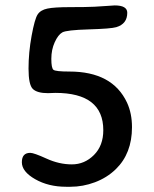

<svg xmlns="http://www.w3.org/2000/svg" viewBox="-20 -676 575 716"><path d="M365.2 -190.4Q365.2 -329.6 186.5 -329.6L158.7 -328.6Q118.7 -328.6 102.5 -344.2Q86.4 -359.9 86.4 -419.9Q86.4 -480 97.9 -542.7Q109.4 -605.5 120.4 -622.1Q131.3 -638.7 156.7 -644Q182.1 -649.4 241.7 -649.4Q301.3 -649.4 332 -650.9L377.9 -653.8Q402.3 -655.8 407.7 -655.8Q454.6 -655.8 454.6 -628.4Q454.6 -586.9 413.6 -574.7Q394 -568.8 311 -566.4Q228 -564 212.4 -555.2Q196.8 -546.4 184.1 -518.6Q171.4 -490.7 171.4 -456.5Q171.4 -422.4 179.2 -415.8Q187 -409.2 238.8 -409.2Q399.4 -409.2 453.6 -293.5Q472.2 -253.4 472.2 -201.7Q472.2 -103.5 411.6 -44.9Q378.9 -13.2 334 3.7Q289.1 20.5 242.7 20.5H226.6Q160.6 20.5 111.1 -7.8Q61.5 -36.1 61.5 -71Q61.5 -106 92.8 -106Q106.4 -106 153.6 -84.5Q200.7 -63 248 -63Q295.4 -63 330.3 -97.9Q365.2 -132.8 365.2 -190.4Z"/></svg>

Font: Averia Libre
Style: Regular
Weight: 400
Version: Version 1.002